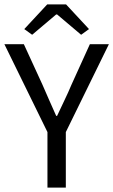

<svg xmlns="http://www.w3.org/2000/svg" viewBox="-21 -858 518 878"><path d="M196 0V-254L-1 -656H88L173 -471Q189 -435 204 -400Q219 -365 236 -328H240Q257 -365 274 -400Q291 -435 306 -471L390 -656H477L280 -254V0ZM90 -725 195 -838H281L386 -725L350 -699L240 -792H236L126 -699Z"/></svg>

Font: Source Sans Pro
Style: Regular
Weight: 400
Designer: Paul D. Hunt
Foundry: Adobe Systems Incorporated
Version: Version 2.021;PS 2.000;hotconv 1.0.86;makeotf.lib2.5.63406